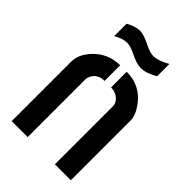

<svg xmlns="http://www.w3.org/2000/svg" viewBox="-216 -810 897 897"><g transform="rotate(45 232.5 -361.5)"><path d="M94.7 -619.1V-701.2Q132.8 -722.7 163.1 -722.7Q187.5 -722.7 232.4 -700.2Q266.6 -682.6 291 -682.6Q325.2 -683.6 369.1 -710V-628.9Q324.2 -601.6 287.1 -601.6Q260.7 -601.6 214.8 -624Q181.6 -640.6 159.2 -640.6Q128.9 -639.6 94.7 -619.1ZM37.1 0V-394.5Q37.1 -441.4 80.1 -487.3Q132.8 -542 210.9 -543V-439.5Q166 -439.5 148.4 -404.3Q142.6 -392.6 142.6 -381.8V0ZM253.9 -439.5V-543Q346.7 -543 399.4 -467.8Q427.7 -428.7 427.7 -394.5V0H322.3V-381.8Q322.3 -411.1 293.9 -428.7Q276.4 -439.5 253.9 -439.5Z"/></g></svg>

Font: Post No Bills Jaffna
Style: Bold
Weight: 700
Designer: Kosala Senevirathne, Siva Puranthara, Lasantha Premarathna, Tharique Azeez
Foundry: Mooniak
Version: Version 1.220 ; ttfautohint (v1.6)